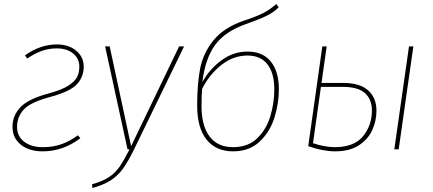

<svg xmlns="http://www.w3.org/2000/svg" viewBox="-20 -753 2185 968"><path d="M402 -417Q402 -366 368.5 -329Q335 -292 236 -265Q134 -238 100 -201Q66 -164 66 -114Q66 -65 102.5 -38Q139 -11 195 -11Q248 -11 290 -26Q332 -41 373 -71L385 -56Q298 10 195 10Q127 10 85 -23.5Q43 -57 43 -114Q43 -170 83 -212.5Q123 -255 229 -283Q292 -300 325 -321.5Q358 -343 369 -365.5Q380 -388 380 -417Q380 -458 348.5 -483.5Q317 -509 267 -509Q226 -509 191 -496.5Q156 -484 117 -458L106 -474Q183 -529 267 -529Q326 -529 364 -497.5Q402 -466 402 -417Z M655 2Q625 63 599.5 98Q574 133 538.5 156Q503 179 446 195L444 176Q497 161 528.5 140.5Q560 120 581.5 89.5Q603 59 633 0H623L510 -519H533L641 -16L883 -519H908Z M1386 -303Q1386 -231 1363.5 -159.5Q1341 -88 1289 -39Q1237 10 1155 10Q1069 10 1021.5 -49Q974 -108 974 -222Q974 -329 989 -407Q1004 -485 1056.5 -550Q1109 -615 1213 -650Q1274 -670 1308 -687.5Q1342 -705 1373 -733L1385 -716Q1359 -690 1322.5 -672.5Q1286 -655 1221 -632Q1115 -595 1065 -527Q1015 -459 1000 -339Q1036 -404 1096 -448.5Q1156 -493 1228 -493Q1305 -493 1345.5 -442.5Q1386 -392 1386 -303ZM1363 -303Q1363 -384 1328.5 -428.5Q1294 -473 1228 -473Q1156 -473 1095.5 -425Q1035 -377 999 -305Q996 -271 996 -219Q996 -118 1037 -64.5Q1078 -11 1155 -11Q1231 -11 1277.5 -56.5Q1324 -102 1343.5 -169Q1363 -236 1363 -303Z M1878 -195Q1878 -144 1857 -97.5Q1836 -51 1789.5 -20.5Q1743 10 1670 10Q1609 10 1534 -16L1605 -519H1627L1601 -335H1709Q1794 -335 1836 -297.5Q1878 -260 1878 -195ZM2064 -519 1990 0H1968L2042 -519ZM1855 -196Q1855 -252 1820 -283.5Q1785 -315 1708 -315H1598L1558 -31Q1618 -11 1670 -11Q1767 -12 1811 -67Q1855 -122 1855 -196Z"/></svg>

Font: FiraGO Thin
Style: Italic
Weight: 100
Italic angle: -8°
Designer: bBox Type GmbH
Foundry: bBox Type GmbH
Version: Version 1.001